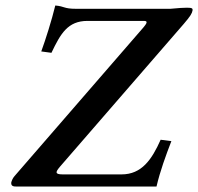

<svg xmlns="http://www.w3.org/2000/svg" viewBox="-20 -678 720 698"><path d="M549 0C562 -56 583 -113 603 -165L564 -170C532 -98 495 -44 422 -44H208C178 -44 182 -53 198 -72L648 -591C672 -619 678 -629 680 -640C681 -647 679 -650 660 -650C648 -650 630 -649 599 -646H257C211 -646 216 -655 181 -658C168 -604 145 -532 130 -491L167 -486C200 -555 226 -602 298 -602H504C521 -602 510 -589 502 -579L33 -38C26 -30 23 -22 21 -15C20 -5 24 0 37 0Z"/></svg>

Font: Linux Libertine O
Style: Bold Italic
Weight: 700
Italic angle: -11.5°
Designer: Philipp H. Poll
Foundry: Philipp H. Poll
Version: Version 4.1.0